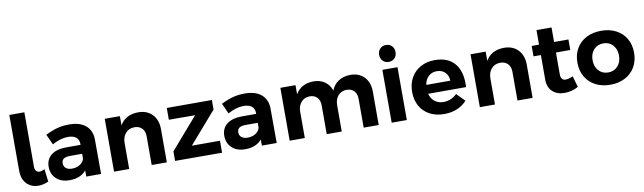

<svg xmlns="http://www.w3.org/2000/svg" viewBox="-43 -1347 6452 1924"><g transform="rotate(-10 3183.0 -385.0)"><path d="M266 -130Q286 -130 318 -145L333 -17Q282 7 231 7Q159 7 112 -40.5Q65 -88 65 -178V-742H218V-188Q218 -159 231 -144.5Q244 -130 266 -130Z M717 0V-63Q690 -29 647 -11Q604 7 548 7Q463 7 413 -39.5Q363 -86 363 -161Q363 -237 416.5 -279.5Q470 -322 568 -323H716V-333Q716 -376 687.5 -399.5Q659 -423 604 -423Q529 -423 444 -376L396 -482Q460 -514 516 -529Q572 -544 639 -544Q747 -544 806.5 -493Q866 -442 867 -351L868 0ZM716 -184V-232H595Q550 -232 528.5 -217.5Q507 -203 507 -171Q507 -140 529.5 -121.5Q552 -103 591 -103Q639 -103 674 -126Q709 -149 716 -184Z M1537 -338V0H1383V-293Q1383 -344 1354.5 -373.5Q1326 -403 1277 -403Q1220 -402 1187 -363.5Q1154 -325 1154 -265V0H1000V-538H1154V-444Q1210 -542 1340 -544Q1430 -544 1483.5 -488Q1537 -432 1537 -338Z M1631 -537H2090V-440L1813 -121H2099V1L1621 0V-97L1898 -416L1631 -417Z M2504 0V-63Q2477 -29 2434 -11Q2391 7 2335 7Q2250 7 2200 -39.5Q2150 -86 2150 -161Q2150 -237 2203.5 -279.5Q2257 -322 2355 -323H2503V-333Q2503 -376 2474.5 -399.5Q2446 -423 2391 -423Q2316 -423 2231 -376L2183 -482Q2247 -514 2303 -529Q2359 -544 2426 -544Q2534 -544 2593.5 -493Q2653 -442 2654 -351L2655 0ZM2503 -184V-232H2382Q2337 -232 2315.5 -217.5Q2294 -203 2294 -171Q2294 -140 2316.5 -121.5Q2339 -103 2378 -103Q2426 -103 2461 -126Q2496 -149 2503 -184Z M3693 -338V0H3540V-293Q3540 -345 3512 -374Q3484 -403 3436 -403Q3381 -402 3349 -364Q3317 -326 3317 -266V0H3164V-293Q3164 -344 3136.5 -373.5Q3109 -403 3061 -403Q3006 -402 2973.5 -364Q2941 -326 2941 -266V0H2787V-538H2941V-445Q2997 -542 3123 -544Q3191 -544 3238 -511.5Q3285 -479 3305 -420Q3331 -481 3380.5 -512Q3430 -543 3499 -544Q3588 -544 3640.5 -488.5Q3693 -433 3693 -338Z M3825 -538H3979V0H3825ZM3902 -605Q3866 -605 3842.5 -629.5Q3819 -654 3819 -691Q3819 -729 3842.5 -753Q3866 -777 3902 -777Q3939 -777 3962.5 -753Q3986 -729 3986 -691Q3986 -653 3962.5 -629Q3939 -605 3902 -605Z M4622 -259Q4622 -235 4621 -222H4235Q4248 -171 4285 -142.5Q4322 -114 4374 -114Q4412 -114 4447 -128.5Q4482 -143 4510 -171L4591 -89Q4550 -43 4491.5 -18.5Q4433 6 4361 6Q4276 6 4212.5 -28Q4149 -62 4114.5 -124Q4080 -186 4080 -267Q4080 -349 4115 -411.5Q4150 -474 4213 -508.5Q4276 -543 4357 -543Q4487 -543 4554.5 -468Q4622 -393 4622 -259ZM4477 -313Q4475 -366 4443 -398Q4411 -430 4358 -430Q4308 -430 4274.5 -398.5Q4241 -367 4232 -313Z M5259 -338V0H5105V-293Q5105 -344 5076.5 -373.5Q5048 -403 4999 -403Q4942 -402 4909 -363.5Q4876 -325 4876 -265V0H4722V-538H4876V-444Q4932 -542 5062 -544Q5152 -544 5205.5 -488Q5259 -432 5259 -338Z M5724 -30Q5694 -12 5657.5 -2.5Q5621 7 5584 7Q5509 7 5462 -36Q5415 -79 5415 -159V-408H5340V-514H5415V-662H5568V-514H5714V-407H5568V-185Q5568 -123 5617 -123Q5651 -123 5692 -143Z M6339 -269Q6339 -188 6303 -125.5Q6267 -63 6201.5 -28.5Q6136 6 6051 6Q5965 6 5899.5 -28.5Q5834 -63 5798 -125.5Q5762 -188 5762 -269Q5762 -351 5798 -413Q5834 -475 5899.5 -509Q5965 -543 6051 -543Q6136 -543 6201.5 -509Q6267 -475 6303 -413Q6339 -351 6339 -269ZM6051 -119Q6110 -119 6147.5 -160Q6185 -201 6185 -267Q6185 -333 6147.5 -374Q6110 -415 6051 -415Q5991 -415 5953.5 -374Q5916 -333 5916 -267Q5916 -201 5953.5 -160Q5991 -119 6051 -119Z"/></g></svg>

Font: Argentum Sans SemiBold
Style: Regular
Weight: 600
Designer: Julieta Ulanovsky (Modified by Cristiano Sobral)
Foundry: Julieta Ulanovsky
Version: Version 5.001;November 22, 2018;FontCreator 11.5.0.2425 64-b